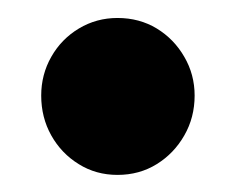

<svg xmlns="http://www.w3.org/2000/svg" viewBox="-20 -190 269 219"><path d="M114 9.5Q89.5 9.5 69.8 -2.8Q50 -15 38.5 -35.5Q27 -56 27 -81Q27 -105 38.5 -125.2Q50 -145.5 70 -157.5Q90 -169.5 114 -169.5Q139 -169.5 158.8 -157.5Q178.5 -145.5 190.2 -125.2Q202 -105 202 -81Q202 -56 190.2 -35.5Q178.5 -15 158.8 -2.8Q139 9.5 114 9.5Z"/></svg>

Font: Fraunces 120pt
Style: Bold
Weight: 700
Version: Version 1.000;[b76b70a41]